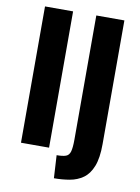

<svg xmlns="http://www.w3.org/2000/svg" viewBox="-96 -792 738 1010"><g transform="rotate(10 273.5 -287.0)"><path d="M61 -728H211V0H61ZM257 32Q289 32 306 26Q323 20 329 -1Q335 -22 335 -66V-728H485V-67Q485 7 467.5 51.5Q450 96 419 118Q388 140 348 147Q308 154 264 154Z"/></g></svg>

Font: Murecho SemiBold
Style: Regular
Weight: 600
Designer: Neil Summerour
Foundry: Positype
Version: Version 1.010; ttfautohint (v1.8.3)